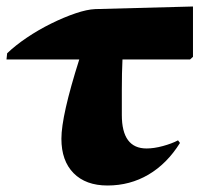

<svg xmlns="http://www.w3.org/2000/svg" viewBox="-32 -557 628 591"><path d="M299 14Q232 14 194.5 -24Q157 -62 157 -130Q157 -201 212 -374H-12L-10 -393Q15 -417 50.5 -441Q86 -465 125.5 -484.5Q165 -504 200.5 -516Q236 -528 261 -529L562 -537V-382L553 -374H345Q344 -351 343.5 -330.5Q343 -310 343 -281Q343 -252 343 -203Q343 -100 419 -100Q442 -100 469.5 -107.5Q497 -115 516 -125L522 -117Q482 -53 425 -19.5Q368 14 299 14Z"/></svg>

Font: Display Black
Style: Regular
Weight: 900
Designer: Latin by Veronika Burian and Jose Scaglione. Greek by Irene Vlachou. Cyrillic by Vera Evstafieva.
Foundry: TypeTogether
Version: Version 3.002